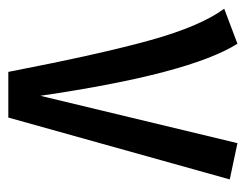

<svg xmlns="http://www.w3.org/2000/svg" viewBox="-88 -494 577 450"><g transform="rotate(90 200.0 -268.5)"><path d="M199 -75 310 -537 395 -519 250 0H143Q101 -217 68.5 -333.5Q36 -450 -5 -506L77 -537Q148 -424 199 -75Z"/></g></svg>

Font: Fira Sans Compressed
Style: Regular
Weight: 400
Width: 1
Designer: bBox Type GmbH & Carrois Corporate GbR & Edenspiekermann AG
Foundry: bBox Type GmbH & Carrois Corporate GbR & Edenspiekermann AG
Version: Version 4.301